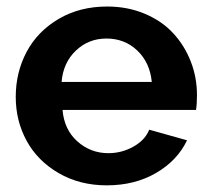

<svg xmlns="http://www.w3.org/2000/svg" viewBox="-20 -553 639 583"><path d="M304.2 9.8Q222.2 9.8 158.2 -27.3Q94.2 -64.5 61 -125.2Q27.8 -186 27.8 -258.8Q27.8 -333.5 61 -395.8Q94.2 -458 158.2 -495.6Q222.2 -533.2 305.2 -533.2Q367.7 -533.2 419.7 -511.2Q471.7 -489.3 506.1 -451.9Q540.5 -414.6 559.3 -366.2Q578.1 -317.9 578.1 -264.2Q578.1 -236.3 575.2 -219.2H169.9Q174.8 -159.7 214.8 -123.8Q254.9 -87.9 309.1 -87.9Q349.6 -87.9 385 -107.7Q420.4 -127.4 433.1 -159.2L547.9 -127Q518.6 -65.4 453.9 -27.8Q389.2 9.8 304.2 9.8ZM167 -304.2H440.9Q435.1 -363.3 396.7 -399.7Q358.4 -436 303.2 -436Q249 -436 210.4 -399.4Q171.9 -362.8 167 -304.2Z"/></svg>

Font: Rawline
Style: Bold
Weight: 700
Designer: Matt McInerney, Pablo Impallari, Rodrigo Fuenzalida
Foundry: Matt McInerney, Pablo Impallari, Rodrigo Fuenzalida
Version: Version 4.020;PS 004.020;hotconv 1.0.88;makeotf.lib2.5.64775